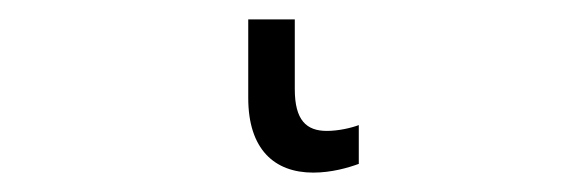

<svg xmlns="http://www.w3.org/2000/svg" viewBox="-20 42 606 198"><path d="M284 62H236V143C236 196 263 220 303 220C322 220 339 215 350 211V171C342 174 329 177 317 177C296 177 284 166 284 134Z"/></svg>

Font: Noto Sans Display SemiCondensed Light
Style: Regular
Weight: 300
Width: 4
Designer: Monotype Design Team
Foundry: Monotype Imaging Inc.
Version: Version 1.900